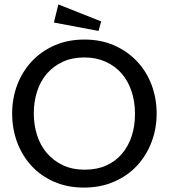

<svg xmlns="http://www.w3.org/2000/svg" viewBox="-20 -839 763 869"><path d="M426 -699 224 -737 244 -819 438 -742ZM689 -325Q689 -256 665.5 -195Q642 -134 599.5 -88.5Q557 -43 496 -16.5Q435 10 360 10Q285 10 224.5 -16.5Q164 -43 122 -89Q80 -135 57.5 -195.5Q35 -256 35 -325Q35 -395 58.5 -456Q82 -517 125 -562.5Q168 -608 228 -634Q288 -660 362 -660Q437 -660 497 -633.5Q557 -607 600 -561.5Q643 -516 666 -455Q689 -394 689 -325ZM591 -323Q591 -380 575 -427Q559 -474 529.5 -507.5Q500 -541 457.5 -560Q415 -579 362 -579Q307 -579 264.5 -559.5Q222 -540 192.5 -506Q163 -472 148 -425.5Q133 -379 133 -326Q133 -274 147.5 -228Q162 -182 191.5 -147Q221 -112 264 -91.5Q307 -71 364 -71Q419 -71 461 -90Q503 -109 532 -143Q561 -177 576 -223Q591 -269 591 -323Z"/></svg>

Font: Zilla Slab Medium
Style: Regular
Weight: 500
Designer: Typotheque.com
Foundry: Typotheque type foundry
Version: Version 1.1; 2017